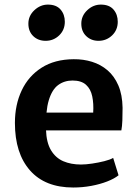

<svg xmlns="http://www.w3.org/2000/svg" viewBox="-20 -828 612 856"><path d="M306.5 8Q181 8 113.8 -68.2Q46.5 -144.5 46.5 -280Q46.5 -361 76.8 -425Q107 -489 165.5 -526.2Q224 -563.5 308.5 -564Q351.5 -564.5 390.2 -552.5Q429 -540.5 459.2 -514.8Q489.5 -489 507.5 -447.5Q525.5 -406 526.5 -347.5Q526.5 -316.5 525.5 -290.8Q524.5 -265 521 -246.5H123L133 -326H395.5Q398 -366 391.2 -398.5Q384.5 -431 363.5 -450Q342.5 -469 303.5 -469Q267 -469 239.5 -449Q212 -429 197.5 -381Q183 -333 185 -249.5Q187 -192 207.5 -158Q228 -124 262.2 -109.2Q296.5 -94.5 341 -94.5Q363 -94.5 391.2 -98.8Q419.5 -103 445.2 -109.5Q471 -116 484.5 -124L508.5 -46.5Q490 -31.5 458 -19Q426 -6.5 386.5 0.8Q347 8 306.5 8ZM183.5 -646Q150 -646 128.2 -667Q106.5 -688 106.5 -722.5Q106.5 -757.5 133.2 -782.5Q160 -807.5 193.5 -807.5Q231 -807.5 250 -785.5Q269 -763.5 269 -731Q269 -694.5 243.8 -670.2Q218.5 -646 183.5 -646ZM419 -646Q386.5 -646 364.5 -667Q342.5 -688 342.5 -722.5Q342.5 -757.5 369 -782.5Q395.5 -807.5 429.5 -807.5Q467 -807.5 486 -785.5Q505 -763.5 505 -731Q505 -694.5 479.8 -670.2Q454.5 -646 419 -646Z"/></svg>

Font: Merriweather Sans SemiBold
Style: Regular
Weight: 600
Designer: Eben Sorkin
Foundry: Eben Sorkin
Version: Version 2.001